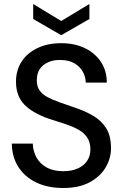

<svg xmlns="http://www.w3.org/2000/svg" viewBox="-20 -928 615 960"><path d="M296 12Q219 12 161.5 -15.5Q104 -43 72 -93Q40 -143 39 -210H144Q145 -172 162.5 -140.5Q180 -109 213.5 -90.5Q247 -72 296 -72Q338 -72 368.5 -85.5Q399 -99 415.5 -123.5Q432 -148 432 -180Q432 -218 415 -242Q398 -266 369 -281.5Q340 -297 303 -309Q266 -321 225 -334Q142 -363 101 -406Q60 -449 60 -519Q60 -577 88 -620Q116 -663 167 -687.5Q218 -712 286 -712Q354 -712 405 -687Q456 -662 485 -618Q514 -574 514 -515H409Q408 -544 394 -569.5Q380 -595 352 -611.5Q324 -628 282 -628Q248 -629 221 -617Q194 -605 179 -583Q164 -561 164 -527Q164 -496 177.5 -476.5Q191 -457 216.5 -443Q242 -429 276.5 -417Q311 -405 354 -390Q406 -373 447 -348.5Q488 -324 511.5 -286Q535 -248 535 -187Q535 -136 508 -90.5Q481 -45 428 -16.5Q375 12 296 12ZM286 -752 146 -833V-908L286 -823L427 -908V-833Z"/></svg>

Font: DM Sans 28pt Medium
Style: Regular
Weight: 500
Version: Version 4.004;gftools[0.9.30]